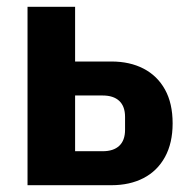

<svg xmlns="http://www.w3.org/2000/svg" viewBox="-20 -545 549 565"><path d="M61 0V-525H201V-364H308Q362 -364 402.5 -343Q443 -322 465.5 -281.5Q488 -241 488 -182Q488 -124 465.5 -83Q443 -42 402.5 -21Q362 0 308 0ZM201 -100H282Q314 -100 331 -116Q348 -132 348 -163V-201Q348 -232 331 -248Q314 -264 282 -264H201Z"/></svg>

Font: IBM Plex Sans Condensed
Style: Bold
Weight: 700
Width: 3
Designer: Mike Abbink, Paul van der Laan, Pieter van Rosmalen
Foundry: Bold Monday
Version: Version 3.201